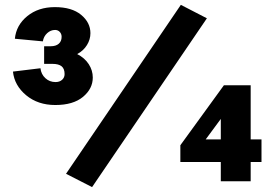

<svg xmlns="http://www.w3.org/2000/svg" viewBox="-20 -744 1131 788"><path d="M886.2 -79.1H720.2V-147.9L898.9 -394H1008.8V-171.9H1053.2V-79.1H1008.8V0H886.2ZM161.1 -554.2H188Q209.5 -554.2 221.2 -564.5Q232.9 -574.7 232.9 -592.8Q232.9 -605 225.3 -613Q217.8 -621.1 206.1 -621.1Q188 -621.1 173.6 -607.9Q159.2 -594.7 155.8 -574.2L41 -585Q46.4 -640.6 91.8 -677.7Q137.2 -714.8 205.1 -714.8Q274.9 -714.8 313 -683.1Q351.1 -651.4 351.1 -607.9Q351.1 -582 336.9 -559.1Q322.8 -536.1 296.9 -522Q327.6 -506.3 344.2 -480.7Q360.8 -455.1 360.8 -425.8Q360.8 -379.9 320.6 -346.4Q280.3 -313 207 -313Q135.7 -313 87.4 -353Q39.1 -393.1 33.2 -450.2L146 -463.9Q148.9 -439 166.3 -423.1Q183.6 -407.2 208 -407.2Q224.6 -407.2 234.9 -416.5Q245.1 -425.8 245.1 -439.9Q245.1 -461.9 232.9 -471.9Q220.7 -481.9 194.8 -481.9H161.1ZM251 -30.8 722.2 -724.1 829.1 -668.9 357.9 23.9ZM886.2 -255.9 824.2 -171.9H886.2Z"/></svg>

Font: LT Superior
Style: Bold
Weight: 400
Designer: Daniel Lyons
Foundry: LyonsType
Version: Version 1.000